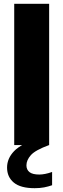

<svg xmlns="http://www.w3.org/2000/svg" viewBox="-20 -760 332 1006"><path d="M54.5 0V-740H237.5V0ZM161.5 226Q88 226 52.5 196.8Q17 167.5 17 118Q17 70 54.2 31.5Q91.5 -7 187.5 -39.5L237.5 0Q165 26.5 141.8 52.8Q118.5 79 118.5 106.5Q118.5 129 134.5 141.8Q150.5 154.5 186 154.5Q200 154.5 216.8 151.2Q233.5 148 253 141V210.5Q233 217.5 211 221.8Q189 226 161.5 226Z"/></svg>

Font: Encode Sans SemiCondensed SemiCondensed ExtraBold
Style: Regular
Weight: 800
Width: 4
Designer: Multiple Designers
Foundry: Impallari Type
Version: Version 3.000; ttfautohint (v1.8.3) -l 8 -r 50 -G 200 -x 14 